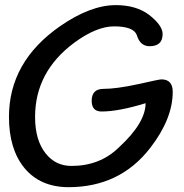

<svg xmlns="http://www.w3.org/2000/svg" viewBox="-20 -741 737 769"><path d="M444.1 -720.5Q524.6 -720.5 576.4 -682.1Q631.3 -639.5 631.3 -604.6Q631.3 -555.9 579 -555.9Q541 -555.9 527.7 -601Q514.4 -635.4 436.9 -635.4Q366.7 -635.4 277.9 -570.3Q120.5 -453.8 120.5 -272.8Q120.5 -178.5 163.6 -125.6Q203.1 -76.4 266.2 -76.4Q381 -76.4 456.9 -151.3Q563.1 -249.2 563.1 -327.7Q455.4 -294.4 386.7 -294.4Q347.2 -294.4 347.2 -337.4Q347.2 -385.1 394.9 -385.1Q445.6 -385.1 531.8 -403.6Q617.9 -423.1 626.2 -423.1Q671.8 -423.1 671.8 -373.3Q671.8 -264.6 581 -147.7Q460 8.2 255.4 8.7Q140.5 8.7 76.9 -69.2Q15.9 -144.6 15.9 -272.8Q15.9 -493.8 221 -636.4Q342.6 -720.5 443.6 -720.5Z"/></svg>

Font: Myanmar Handwriting
Style: Regular
Weight: 400
Designer: Khon Soe Zaw Thu
Foundry: PaOh Unicode khonsoezawthu@gmail.com and @hotmail.com
Version: Version 1.30 November 9, 2016